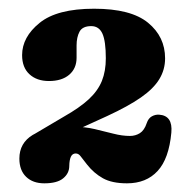

<svg xmlns="http://www.w3.org/2000/svg" viewBox="-20 -738 436 436"><path d="M88.8 -413.1 55.1 -431.8 125.2 -473.2Q160.9 -493.4 181.7 -512.7Q202.4 -532 211.4 -554.3Q220.3 -576.6 220.3 -605.6Q220.3 -644.5 212.6 -661.6Q204.8 -678.7 187.2 -678.7Q167.4 -678.7 160.6 -666.1Q153.9 -653.5 153.9 -634.9V-606.9Q153.9 -582.6 137.2 -568.3Q120.5 -554 91.2 -554Q63.5 -554 46.9 -569.4Q30.2 -584.7 30.2 -612.8Q30.2 -653.9 69.9 -686Q109.5 -718.2 193.7 -718.2Q277.3 -718.2 316.1 -686.4Q354.9 -654.7 354.9 -605.5Q354.9 -579.8 341.8 -558.3Q328.8 -536.7 299.9 -516.6Q271 -496.5 223.4 -474.5ZM24 -377.9Q24 -413.2 54.3 -431.6Q84.6 -450.1 148.5 -450.1Q172.7 -450.1 195 -444.9Q217.3 -439.7 237.3 -434.5Q257.3 -429.3 275 -429.3Q287.6 -429.3 297.6 -435.6Q307.7 -441.9 313.2 -458.4Q316.9 -469.4 324.8 -473.8Q332.8 -478.2 341.3 -477.6Q372.6 -475.5 369.1 -437Q363.7 -377.6 337.9 -349.7Q312.1 -321.7 268.4 -321.7Q234.4 -321.7 213.7 -333.2Q193.1 -344.7 177.7 -364.3Q167.7 -376.8 163 -383.2Q158.4 -389.5 151.9 -389.5Q144.4 -389.5 140.9 -382Q137.5 -374.5 137.3 -360.7Q137.1 -344.2 123.4 -333Q109.7 -321.7 80.6 -321.7Q54.6 -321.7 39.3 -336.5Q24 -351.3 24 -377.9Z"/></svg>

Font: Fraunces SuperSoft 9pt
Style: Regular
Weight: 900
Version: Version 1.000;[b76b70a41]